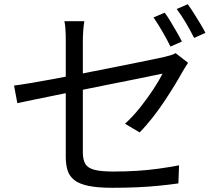

<svg xmlns="http://www.w3.org/2000/svg" viewBox="-20 -856 1040 912"><path d="M762.3 -795.8Q775.3 -778.5 790.1 -753.9Q804.9 -729.3 819.3 -704.3Q833.8 -679.3 844 -658.8L789.8 -634.7Q775.1 -665.1 752.1 -704.9Q729.2 -744.7 709.2 -773.1ZM871.9 -835.9Q885.5 -817.5 901.1 -792.6Q916.7 -767.7 931.6 -743.2Q946.6 -718.7 955.8 -699.9L902 -675.8Q885.8 -708.6 863.2 -746.9Q840.6 -785.2 819.4 -813.2ZM292.4 -111.1Q292.4 -133.8 292.4 -176Q292.4 -218.3 292.4 -271.3Q292.4 -324.2 292.4 -381.5Q292.4 -438.7 292.4 -493.2Q292.4 -547.6 292.4 -592.1Q292.4 -636.7 292.4 -663.2Q292.4 -678.1 292 -693.9Q291.6 -709.7 290.3 -725.3Q288.9 -740.8 285.9 -755.2H380.5Q377.1 -733.4 375.3 -709.3Q373.5 -685.1 373.5 -663.2Q373.5 -637.3 373.5 -595Q373.5 -552.6 373.5 -501Q373.5 -449.4 373.5 -395.3Q373.5 -341.2 373.5 -290.2Q373.5 -239.2 373.5 -198.2Q373.5 -157.3 373.5 -132.2Q373.5 -98.3 385 -78.1Q396.5 -58 427.9 -49.6Q459.3 -41.2 518.6 -41.2Q577.1 -41.2 629.2 -44.5Q681.2 -47.7 731.1 -54.5Q780.9 -61.3 830.5 -70.7L827.3 15.2Q782.8 21.5 733.9 26.3Q685 31.2 630.3 33.6Q575.6 36 513.2 36Q443.6 36 399.9 26.8Q356.2 17.7 332.9 -0.8Q309.6 -19.2 301 -46.7Q292.4 -74.3 292.4 -111.1ZM873.2 -557.7Q868 -550 861 -538.6Q853.9 -527.2 848.4 -517.7Q831.2 -486.7 808.3 -449.2Q785.4 -411.8 758.9 -372.1Q732.3 -332.4 702.8 -295Q673.3 -257.6 643.4 -226.9L573.9 -268.3Q611.6 -302.6 646.7 -346.8Q681.8 -391 709.5 -433.5Q737.3 -476.1 752.1 -506.2Q745.5 -505 711.1 -497.8Q676.7 -490.6 623.6 -479.9Q570.4 -469.2 505.7 -456.4Q441.1 -443.5 374.2 -429.9Q307.3 -416.3 245.7 -403.9Q184 -391.6 136 -381.5Q87.9 -371.4 62.3 -366L46.7 -449.6Q74.3 -453 122 -460.9Q169.7 -468.8 230.5 -480Q291.3 -491.2 357.7 -504.3Q424 -517.3 488.6 -530Q553.2 -542.7 609.2 -554.1Q665.3 -565.6 705.2 -573.7Q745.1 -581.9 761.2 -585.7Q777.3 -589.3 791.4 -593.8Q805.4 -598.2 814.1 -603.6Z"/></svg>

Font: Noto Sans KR Thin
Style: Regular
Weight: 100
Designer: Ryoko NISHIZUKA 西塚涼子 (kana, bopomofo & ideographs); Paul D. Hunt (Latin, Greek & Cyrillic); Sandoll Communications 산돌커뮤니
Foundry: Adobe
Version: Version 2.004-H2;hotconv 1.0.118;makeotfexe 2.5.65603